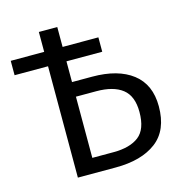

<svg xmlns="http://www.w3.org/2000/svg" viewBox="-103 -782 832 876"><g transform="rotate(-15 313.0 -344.0)"><path d="M340 -428Q462 -428 530.5 -375Q599 -322 599 -219Q599 -106 529 -53Q459 0 337 0H158V-526H0V-594H158V-688H245V-594H414V-526H245V-428ZM345 -70Q423 -70 465 -102.5Q507 -135 507 -217Q507 -292 464.5 -325.5Q422 -359 341 -359H245V-70Z"/></g></svg>

Font: FiraGO Book
Style: Regular
Weight: 350
Designer: bBox Type
Foundry: bBox Type GmbH
Version: Version 1.001;PS 001.001;hotconv 1.0.88;makeotf.lib2.5.64775